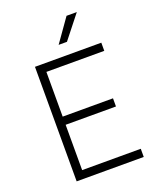

<svg xmlns="http://www.w3.org/2000/svg" viewBox="-176 -1092 976 1194"><g transform="rotate(-20 312.0 -494.5)"><path d="M120 0ZM564 -54V0H120V-758H559V-704H176V-408H509V-354H176V-54ZM413 -989H481L360 -836H305Z"/></g></svg>

Font: Biryani UltraLight
Style: Regular
Weight: 250
Designer: Dan Reynolds and Mathieu Réguer
Foundry: Dan Reynolds and Mathieu Réguer
Version: Version 1.003; ttfautohint (v1.1) -l 5 -r 5 -G 72 -x 0 -D la